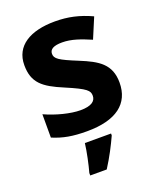

<svg xmlns="http://www.w3.org/2000/svg" viewBox="-144 -643 784 951"><g transform="rotate(-20 248.5 -167.5)"><path d="M459 -162C459 -259 400 -294 307 -332C211 -371 193 -384 193 -410C193 -434 215 -446 259 -446C308 -446 354 -429 408 -406L453 -513C388 -543 329 -556 261 -556C130 -556 45 -505 45 -404C45 -311 91 -275 194 -232C300 -187 312 -173 312 -146C312 -118 289 -99 231 -99C179 -99 105 -118 46 -145V-22C101 1 150 10 226 10C380 10 459 -51 459 -162ZM333 71V61H195C190 104 176 169 165 208V221H252C286 168 313 115 333 71Z"/></g></svg>

Font: Noto Sans Gujarati
Style: Bold
Weight: 700
Designer: Jelle Bosma - Monotype Design Team, Universal Thirst
Foundry: Monotype Imaging Inc.
Version: Version 2.106